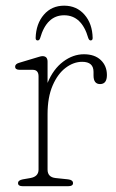

<svg xmlns="http://www.w3.org/2000/svg" viewBox="-20 -640 400 660"><path d="M143.5 -428V-355Q163 -402.5 197 -428Q231 -453.5 268.5 -453.5Q305.5 -453.5 326.5 -433.5Q347.5 -413.5 347.5 -382Q347.5 -351 324 -351Q301.5 -351 301.5 -380.5V-393Q301.5 -427.5 262.5 -427.5Q233 -427.5 205.8 -407Q178.5 -386.5 161 -346.2Q143.5 -306 143.5 -247V-57Q143.5 -31 171 -28L214 -23.5Q231 -21.5 231 -10.5Q231 0 215 0H57.5Q42 0 42 -10.5Q42 -20.5 58.5 -23.5L84.5 -28Q112.5 -33 112.5 -57V-377.5Q112.5 -400 92.5 -400H47.5Q32 -400 32 -411Q32 -420.5 47 -424.5L98.5 -440Q107.5 -442.5 114.5 -444.8Q121.5 -447 126 -447Q143.5 -447 143.5 -428ZM200.5 -587.5Q140.5 -587.5 118 -509Q115.5 -501 109.5 -501Q102.5 -501 102.5 -509.5Q104 -558.5 130.8 -589.5Q157.5 -620.5 200.5 -620.5Q243.5 -620.5 270.5 -589.5Q297.5 -558.5 298.5 -509.5Q298.5 -501 291.5 -501Q286.5 -501 283.5 -509Q261 -587.5 200.5 -587.5Z"/></svg>

Font: Fraunces 72pt SuperSoft Thin
Style: Regular
Weight: 100
Version: Version 1.000;[b76b70a41]